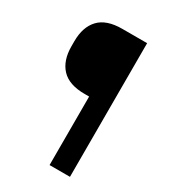

<svg xmlns="http://www.w3.org/2000/svg" viewBox="-162 -717 698 795"><g transform="rotate(30 187.0 -319.5)"><path d="M184.5 -327.5Q109 -327.5 73.5 -365.5Q38 -403.5 38 -471.5V-495.5Q38 -563.5 73.5 -601.2Q109 -639 184.5 -639H230L230.5 -327.5ZM303 0H205.5V-639H303Z"/></g></svg>

Font: Anek Odia Medium
Style: Regular
Weight: 500
Designer: Yesha Goshar & Mahesh Sahu (Odia), Yesha Goshar (Latin)
Foundry: Ek Type
Version: Version 1.003